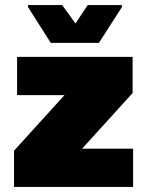

<svg xmlns="http://www.w3.org/2000/svg" viewBox="-20 -733 577 753"><path d="M35 0V-142L233 -360H47V-510H500V-368L302 -150H502V0ZM179 -565 90 -705V-713H224L276 -641L324 -713H458V-705L368 -565Z"/></svg>

Font: Saira Thin Black
Style: Regular
Weight: 900
Version: Version 1.101